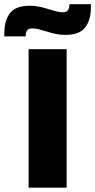

<svg xmlns="http://www.w3.org/2000/svg" viewBox="-57 -866 440 886"><path d="M250.5 0H75V-639H250.5ZM244 -705Q221 -705 200.2 -709.5Q179.5 -714 160.2 -720Q141 -726 124 -730.5Q107 -735 92.5 -735Q75.5 -735 68.5 -726.2Q61.5 -717.5 61.5 -699.5V-698H-37V-714.5Q-37 -770 -11.2 -804.8Q14.5 -839.5 81 -839.5Q104 -839.5 125 -835Q146 -830.5 165 -824.5Q184 -818.5 200.8 -814Q217.5 -809.5 232 -809.5Q249.5 -809.5 256.2 -818.5Q263 -827.5 263.5 -845V-846.5H362.5V-831.5Q362.5 -775 336.5 -740Q310.5 -705 244 -705Z"/></svg>

Font: Anek Latin Expanded
Style: Bold
Weight: 700
Width: 7
Designer: Yesha Goshar
Foundry: Ek Type
Version: Version 1.003